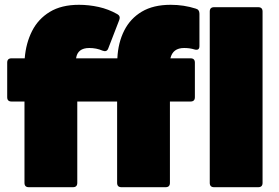

<svg xmlns="http://www.w3.org/2000/svg" viewBox="-20 -780 1164 800"><path d="M100 0Q82 0 82 -18V-357H28Q10 -357 10 -375V-519Q10 -537 28 -537H83Q88 -600 113.5 -650.5Q139 -701 187.5 -730.5Q236 -760 309 -760Q350 -760 391 -751Q432 -742 469 -721Q483 -713 477 -697L431 -578Q425 -562 407 -569Q382 -580 352 -580Q303 -580 297 -537H469Q472 -602 497.5 -652.5Q523 -703 571 -731.5Q619 -760 691 -760Q719 -760 745 -756Q771 -752 796 -744Q811 -740 811 -723V-588Q811 -568 790 -574Q771 -580 747 -580Q700 -580 690 -537H774Q792 -537 792 -519V-375Q792 -357 774 -357H688V-18Q688 0 670 0H486Q468 0 468 -18V-357H302V-18Q302 0 284 0ZM872 0Q854 0 854 -18V-732Q854 -750 872 -750H1056Q1074 -750 1074 -732V-18Q1074 0 1056 0Z"/></svg>

Font: LINE Seed Sans App Heavy
Style: Regular
Weight: 900
Designer: LINE VX Design & Dalton Maag Ltd & Sandoll Inc
Foundry: Dalton Maag Ltd
Version: Version 1.003